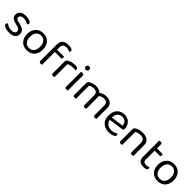

<svg xmlns="http://www.w3.org/2000/svg" viewBox="431 -2289 3922 3922"><g transform="rotate(45 2391.5 -328.5)"><path d="M401 -123Q401 -59 354 -23Q307 13 218 13Q180 13 148 6.5Q116 0 93.5 -10.5Q71 -21 58.5 -34.5Q46 -48 46 -62Q46 -74 52.5 -85Q59 -96 72 -104Q99 -84 135 -68.5Q171 -53 217 -53Q321 -53 321 -123Q321 -180 252 -197L169 -219Q108 -235 80 -265.5Q52 -296 52 -344Q52 -370 62.5 -394Q73 -418 95 -436Q117 -454 149.5 -464.5Q182 -475 226 -475Q296 -475 339 -454.5Q382 -434 382 -407Q382 -394 375.5 -384Q369 -374 358 -369Q340 -381 307 -395Q274 -409 229 -409Q184 -409 157.5 -392Q131 -375 131 -344Q131 -321 146 -305Q161 -289 196 -281L265 -264Q333 -247 367 -213.5Q401 -180 401 -123Z M956 -231Q956 -175 940 -130Q924 -85 894.5 -53Q865 -21 823 -4Q781 13 729 13Q677 13 635 -4Q593 -21 563 -53Q533 -85 517 -130Q501 -175 501 -231Q501 -287 517.5 -332Q534 -377 564 -409Q594 -441 636 -458Q678 -475 729 -475Q780 -475 822 -458Q864 -441 893.5 -409Q923 -377 939.5 -332Q956 -287 956 -231ZM729 -409Q661 -409 622 -362Q583 -315 583 -231Q583 -146 621.5 -99.5Q660 -53 729 -53Q798 -53 836 -100Q874 -147 874 -231Q874 -315 835.5 -362Q797 -409 729 -409Z M1161 -436H1359Q1362 -431 1365 -423Q1368 -415 1368 -404Q1368 -371 1337 -371H1162V-2Q1157 0 1147 2.5Q1137 5 1125 5Q1082 5 1082 -31V-503Q1082 -591 1129.5 -630.5Q1177 -670 1262 -670Q1319 -670 1351.5 -655Q1384 -640 1384 -618Q1384 -596 1367 -581Q1349 -591 1322 -597.5Q1295 -604 1270 -604Q1209 -604 1185 -579Q1161 -554 1161 -499Z M1520 -2Q1515 0 1505 2.5Q1495 5 1483 5Q1440 5 1440 -31V-370Q1440 -393 1448.5 -406.5Q1457 -420 1477 -433Q1503 -450 1547.5 -462.5Q1592 -475 1648 -475Q1728 -475 1728 -435Q1728 -425 1725 -416.5Q1722 -408 1717 -402Q1707 -404 1691 -406Q1675 -408 1659 -408Q1613 -408 1578 -398.5Q1543 -389 1520 -376Z M1907 -2Q1902 0 1892 2.5Q1882 5 1870 5Q1827 5 1827 -31V-460Q1832 -462 1842.5 -464.5Q1853 -467 1865 -467Q1907 -467 1907 -430ZM1815 -608Q1815 -629 1829.5 -643.5Q1844 -658 1867 -658Q1890 -658 1904 -643.5Q1918 -629 1918 -608Q1918 -587 1904 -572.5Q1890 -558 1867 -558Q1844 -558 1829.5 -572.5Q1815 -587 1815 -608Z M2649 -314Q2649 -363 2621 -386Q2593 -409 2546 -409Q2481 -409 2430 -363Q2436 -343 2436 -320V-2Q2431 0 2420.5 2.5Q2410 5 2399 5Q2356 5 2356 -31V-314Q2356 -363 2328 -386Q2300 -409 2252 -409Q2220 -409 2191.5 -399Q2163 -389 2143 -376V-2Q2138 0 2128 2.5Q2118 5 2106 5Q2063 5 2063 -31V-372Q2063 -392 2071.5 -405.5Q2080 -419 2101 -433Q2128 -450 2169.5 -462.5Q2211 -475 2253 -475Q2302 -475 2340 -460.5Q2378 -446 2398 -421Q2424 -444 2463 -459.5Q2502 -475 2552 -475Q2633 -475 2681 -436.5Q2729 -398 2729 -318V-2Q2724 0 2713.5 2.5Q2703 5 2692 5Q2649 5 2649 -31V-314Z M2936 -184Q2963 -53 3108 -53Q3150 -53 3184 -67Q3218 -81 3238 -97Q3262 -83 3262 -59Q3262 -45 3249.5 -32Q3237 -19 3215.5 -9Q3194 1 3165.5 7Q3137 13 3104 13Q2988 13 2920.5 -50Q2853 -113 2853 -234Q2853 -291 2869.5 -335.5Q2886 -380 2915.5 -411Q2945 -442 2986 -458.5Q3027 -475 3075 -475Q3120 -475 3158 -460Q3196 -445 3223.5 -417.5Q3251 -390 3266.5 -352.5Q3282 -315 3282 -270Q3282 -248 3272 -238.5Q3262 -229 3244 -227ZM3074 -410Q3013 -410 2973 -367.5Q2933 -325 2931 -246L3206 -284Q3201 -339 3167.5 -374.5Q3134 -410 3074 -410Z M3718 -301Q3718 -357 3686.5 -383Q3655 -409 3602 -409Q3562 -409 3531 -399Q3500 -389 3478 -376V-2Q3473 0 3463 2.5Q3453 5 3441 5Q3398 5 3398 -31V-372Q3398 -393 3406.5 -406.5Q3415 -420 3436 -433Q3462 -449 3505 -462Q3548 -475 3602 -475Q3693 -475 3745.5 -434Q3798 -393 3798 -305V-2Q3793 0 3782.5 2.5Q3772 5 3761 5Q3718 5 3718 -31V-301Z M4106 13Q4036 13 3992.5 -18Q3949 -49 3949 -121V-596Q3954 -598 3964.5 -600.5Q3975 -603 3987 -603Q4029 -603 4029 -567V-452H4193Q4196 -447 4199 -438.5Q4202 -430 4202 -420Q4202 -386 4172 -386H4029V-126Q4029 -86 4051.5 -69.5Q4074 -53 4115 -53Q4132 -53 4153 -59Q4174 -65 4188 -73Q4194 -67 4199 -58Q4204 -49 4204 -37Q4204 -15 4178 -1Q4152 13 4106 13Z M4734 -231Q4734 -175 4718 -130Q4702 -85 4672.5 -53Q4643 -21 4601 -4Q4559 13 4507 13Q4455 13 4413 -4Q4371 -21 4341 -53Q4311 -85 4295 -130Q4279 -175 4279 -231Q4279 -287 4295.5 -332Q4312 -377 4342 -409Q4372 -441 4414 -458Q4456 -475 4507 -475Q4558 -475 4600 -458Q4642 -441 4671.5 -409Q4701 -377 4717.5 -332Q4734 -287 4734 -231ZM4507 -409Q4439 -409 4400 -362Q4361 -315 4361 -231Q4361 -146 4399.5 -99.5Q4438 -53 4507 -53Q4576 -53 4614 -100Q4652 -147 4652 -231Q4652 -315 4613.5 -362Q4575 -409 4507 -409Z"/></g></svg>

Font: Baloo 2
Style: Regular
Weight: 400
Designer: Sarang Kulkarni and Ek Type
Foundry: Ek Type
Version: Version 1.640;hotconv 1.0.111;makeotfexe 2.5.65597; ttfautoh